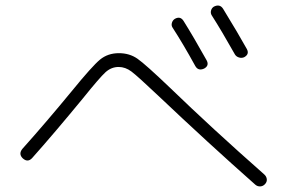

<svg xmlns="http://www.w3.org/2000/svg" viewBox="-20 -770 1040 693"><path d="M611.3 -702.1Q630.9 -712.9 642.6 -694.3Q678.7 -636.7 725.6 -552.7Q736.3 -533.2 716.8 -522.5Q695.3 -512.7 684.6 -532.2Q640.6 -612.3 602.5 -670.9Q597.7 -678.7 600.6 -688Q603.5 -697.3 611.3 -702.1ZM752 -746.1Q773.4 -756.8 785.2 -738.3Q840.8 -647.5 871.1 -592.8Q880.9 -574.2 861.3 -563.5Q852.5 -559.6 842.8 -562.5Q833 -565.4 828.1 -573.2Q780.3 -658.2 744.1 -714.8Q739.3 -722.7 741.7 -731.9Q744.1 -741.2 752 -746.1ZM95.7 -199.2Q80.1 -182.6 62.5 -198.2Q45.9 -213.9 60.5 -232.4Q144.5 -326.2 239.3 -441.4Q312.5 -531.2 340.8 -554.7Q369.1 -578.1 409.2 -578.1Q447.3 -578.1 476.1 -558.1Q504.9 -538.1 593.8 -453.1Q743.2 -308.6 933.6 -140.6Q941.4 -133.8 942.9 -124Q944.3 -114.3 937 -106Q929.7 -97.7 919.4 -97.2Q909.2 -96.7 901.4 -103.5Q732.4 -252.9 548.8 -426.8Q476.6 -495.1 454.6 -511.7Q432.6 -528.3 408.2 -528.3Q381.8 -528.3 360.8 -509.3Q339.8 -490.2 279.3 -415Q175.8 -289.1 95.7 -199.2Z"/></svg>

Font: Rounded-X Mgen+ 1m light
Style: Regular
Weight: 200
Designer: [Source Han Sans]
Ryoko NISHIZUKA  (kana & ideographs); Paul D. Hunt (Latin, Greek & Cyrillic); Wenlong ZHANG  (bopomofo
Version: Version 1.059.20150602